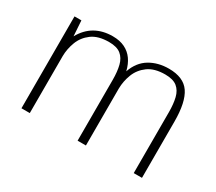

<svg xmlns="http://www.w3.org/2000/svg" viewBox="-104 -747 1077 956"><g transform="rotate(30 435.0 -269.0)"><path d="M91.3 0V-528.3H130.9L136.7 -439.9Q164.1 -489.3 206.8 -513.7Q249.5 -538.1 306.6 -538.1Q347.2 -538.1 376.2 -523.9Q405.3 -509.8 423.8 -483.6Q442.4 -457.5 451.2 -420.4Q472.7 -481.4 520 -509.8Q567.4 -538.1 629.4 -538.1Q713.9 -538.1 749 -486.6Q784.2 -435.1 784.2 -323.2V0H736.8V-350.1Q736.8 -396.5 728.5 -431.2Q720.2 -465.8 696.8 -484.9Q673.3 -503.9 627.9 -503.9Q566.4 -503.9 530 -477.3Q493.7 -450.7 478 -410.2Q462.4 -369.6 461.9 -327.6V0H414.1V-349.6Q414.1 -397 405.5 -431.4Q397 -465.8 373.5 -484.9Q350.1 -503.9 305.2 -503.9Q242.7 -503.9 206.5 -477.1Q170.4 -450.2 155 -409.7Q139.6 -369.1 139.2 -327.6V0Z"/></g></svg>

Font: Comme Thin
Style: Regular
Weight: 250
Version: Version 1.000;gftools[0.9.27]